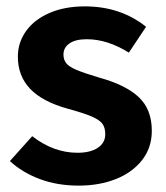

<svg xmlns="http://www.w3.org/2000/svg" viewBox="-20 -566 519 602"><path d="M438 -482 384 -401Q317 -443 252 -443Q217 -443 198 -430Q179 -417 179 -395Q179 -379 187.5 -368Q196 -357 219.5 -347Q243 -337 290 -323Q374 -300 415 -261.5Q456 -223 456 -156Q456 -103 425.5 -64Q395 -25 343 -4.5Q291 16 227 16Q160 16 105 -4.5Q50 -25 11 -61L81 -139Q148 -87 223 -87Q263 -87 286.5 -102.5Q310 -118 310 -145Q310 -166 301 -178Q292 -190 268 -200.5Q244 -211 193 -225Q113 -247 74.5 -287.5Q36 -328 36 -388Q36 -433 62 -469Q88 -505 135.5 -525.5Q183 -546 246 -546Q358 -546 438 -482Z"/></svg>

Font: Wolseley Sans SemiBold
Style: Regular
Weight: 600
Designer: Carrois Corporate & Edenspiekermann AG
Foundry: Carrois Corporate GbR & Edenspiekermann AG
Version: Version 4.202